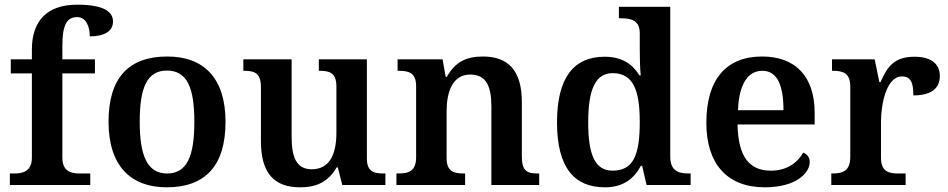

<svg xmlns="http://www.w3.org/2000/svg" viewBox="-20 -789 4044 819"><path d="M22 0H365V-49H321C284 -49 246 -57 246 -117V-476H385V-536H246V-592C246 -679 263 -716 309 -716C351 -716 363 -669 363 -634C432 -634 462 -660 462 -697C462 -736 429 -769 309 -769C181 -769 116 -700 116 -578V-536H26V-476H116V-117C116 -57 76 -49 41 -49H22Z M691 10C856 10 942 -82 942 -270C942 -457 848 -548 694 -548C529 -548 443 -457 443 -270C443 -82 537 10 691 10ZM693 -49C608 -49 576 -125 576 -270C576 -415 607 -488 692 -488C778 -488 809 -415 809 -270C809 -125 779 -49 693 -49Z M1260 10C1327 10 1379 -11 1416 -75H1421L1440 0H1624V-49H1617C1577 -49 1545 -55 1545 -113V-536H1340V-487H1343C1384 -487 1415 -480 1415 -420V-223C1415 -128 1384 -67 1310 -67C1243 -67 1224 -120 1224 -206V-536H1018V-487H1021C1068 -487 1093 -476 1093 -417V-187C1093 -52 1148 10 1260 10Z M1671 0H1964V-49H1959C1915 -49 1885 -58 1885 -115V-313C1885 -397 1910 -471 1986 -471C2054 -471 2076 -421 2076 -335V0H2280V-49H2275C2230 -49 2206 -58 2206 -120V-354C2206 -490 2146 -548 2040 -548C1968 -548 1921 -524 1886 -461H1881L1868 -536H1676V-487H1681C1725 -487 1755 -478 1755 -421V-119C1755 -58 1723 -49 1678 -49H1671Z M2560 10C2638 10 2684 -26 2714 -82H2719L2738 0H2926V-49H2918C2872 -49 2839 -61 2839 -122V-760H2620V-711H2628C2672 -711 2709 -703 2709 -647V-578C2709 -544 2710 -499 2713 -467H2708C2679 -514 2635 -547 2559 -547C2429 -547 2356 -460 2356 -267C2356 -75 2429 10 2560 10ZM2593 -61C2518 -61 2489 -129 2489 -267C2489 -403 2518 -477 2593 -477C2682 -477 2709 -403 2709 -268C2709 -128 2682 -61 2593 -61Z M3242 10C3376 10 3434 -51 3434 -98C3434 -119 3421 -133 3406 -138C3383 -96 3337 -61 3269 -61C3176 -61 3129 -120 3126 -258H3455V-308C3455 -466 3370 -548 3231 -548C3079 -548 2993 -452 2993 -265C2993 -91 3081 10 3242 10ZM3322 -319H3128C3132 -428 3169 -487 3232 -487C3297 -487 3322 -422 3322 -319Z M3526 0H3843V-49H3812C3771 -49 3738 -57 3738 -116V-270C3738 -347 3762 -463 3827 -463C3865 -463 3876 -437 3876 -382C3951 -382 3989 -411 3989 -465C3989 -514 3955 -547 3881 -547C3796 -547 3765 -506 3736 -439H3731L3711 -536H3529V-487H3532C3576 -487 3607 -478 3607 -419V-121C3607 -58 3574 -49 3529 -49H3526Z"/></svg>

Font: Noto Serif Lao SemiBold
Style: Regular
Weight: 600
Designer: Monotype Design Team
Foundry: Monotype Imaging Inc.
Version: Version 2.003